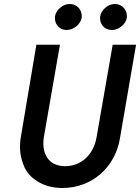

<svg xmlns="http://www.w3.org/2000/svg" viewBox="-20 -924 701 961"><path d="M481 -840C481 -837 481 -835 481 -832C481 -803 502 -774 539 -774C540 -774 541 -774 541 -774C557 -774 573 -780 589 -793C604 -806 613 -820 615 -837C615 -840 615 -842 615 -845C615 -874 592 -903 557 -904C556 -904 555 -904 554 -904C520 -904 485 -873 481 -840ZM255 -840C255 -837 255 -835 255 -832C255 -803 277 -774 312 -774C313 -774 314 -774 315 -774C349 -774 385 -804 389 -837C389 -840 389 -842 389 -845C389 -874 367 -903 331 -904C330 -904 329 -904 329 -904C312 -904 296 -898 281 -885C266 -872 257 -857 255 -840ZM162 -700 83 -230C81 -216 80 -202 80 -188C80 -158 86 -127 99 -95C124 -32 195 17 292 17C441 17 556 -87 580 -230L661 -700H544L463 -235C449 -156 392 -92 304 -92C275 -93 253 -100 236 -113C203 -140 197 -179 197 -208C197 -217 198 -226 199 -235L280 -700Z"/></svg>

Font: Jost Medium
Style: Italic
Weight: 500
Italic angle: -5°
Version: Version 3.710